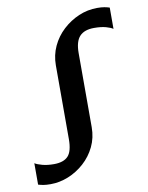

<svg xmlns="http://www.w3.org/2000/svg" viewBox="-86 -814 682 887"><g transform="rotate(-10 255.5 -370.0)"><path d="M79.5 12Q59 12 46 9.8Q33 7.5 21.5 4V-96.5Q33 -89 56.2 -82.8Q79.5 -76.5 110.5 -76.5Q156 -76.5 177 -99Q198 -121.5 198 -178.5V-524.5Q198 -572 217.2 -613.5Q236.5 -655 270 -686Q303.5 -717 345 -734.8Q386.5 -752.5 431.5 -752.5Q452 -752.5 465.5 -750Q479 -747.5 489.5 -744V-644Q479.5 -651.5 456.8 -657.8Q434 -664 401.5 -664Q356 -664 333.8 -640.2Q311.5 -616.5 311.5 -561.5V-214.5Q311.5 -165 291.5 -123.5Q271.5 -82 237.5 -51.5Q203.5 -21 162.5 -4.5Q121.5 12 79.5 12Z"/></g></svg>

Font: Merriweather 20pt Medium
Style: Regular
Weight: 500
Version: Version 2.100